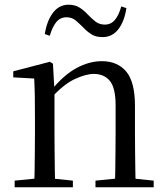

<svg xmlns="http://www.w3.org/2000/svg" viewBox="-20 -788 701 808"><path d="M41.7 0V-27.8L150.4 -38.6H182.8L286.7 -27.8V0ZM123.9 0Q125.1 -24.4 125.6 -65.3Q126.1 -106.3 126.6 -150.7Q127.1 -195.1 127.1 -228.5V-289.4Q127.1 -340.8 126.5 -380.8Q125.9 -420.7 123.9 -457.5L35.8 -462.4V-487.9L189.9 -528L202.9 -519.8L209.3 -403.1V-401.7V-228.5Q209.3 -195.1 209.8 -150.7Q210.3 -106.3 210.8 -65.3Q211.3 -24.4 212.3 0ZM381.8 0V-27.8L489.3 -38.6H522.3L626.8 -27.8V0ZM463.5 0Q464.5 -24.4 465 -64.8Q465.5 -105.3 466 -149.7Q466.5 -194.1 466.5 -228.5V-344.3Q466.5 -418.1 442.4 -447.5Q418.3 -476.9 374.6 -476.9Q340.9 -476.9 293.8 -454.8Q246.6 -432.7 192.2 -372.4L183.7 -406H193.8Q248.4 -472.9 302.1 -501.7Q355.9 -530.6 408.5 -530.6Q474 -530.6 511 -487.1Q548 -443.5 548 -342.4V-228.5Q548 -194.1 548.5 -149.7Q549 -105.3 549.6 -64.8Q550.2 -24.4 551.2 0ZM168.5 -644.7Q177.1 -699.9 202.7 -734.1Q228.3 -768.2 269.1 -768.2Q295.9 -768.2 315.3 -755.8Q334.7 -743.3 349.1 -727.1Q366.6 -709 382.5 -696.8Q398.5 -684.5 421.1 -684.5Q447.1 -684.5 463.7 -704.4Q480.3 -724.3 490.3 -761L512 -753.8Q503.6 -698.2 478.1 -665Q452.6 -631.8 410.9 -631.8Q383.1 -631.8 364.5 -643.8Q345.9 -655.8 331.5 -671.2Q314.9 -687.9 298.9 -701.6Q283 -715.3 259.6 -715.3Q233.6 -715.3 217 -695.2Q200.5 -675 189.5 -637.5Z"/></svg>

Font: Noto Serif JP
Style: Regular
Weight: 200
Designer: Ryoko NISHIZUKA 西塚涼子 (kana & ideographs); Frank Grießhammer (Latin, Greek & Cyrillic); Wenlong ZHANG 张文龙 (bopomofo); San
Foundry: Adobe
Version: Version 2.001;hotconv 1.1.0;makeotfexe 2.6.0